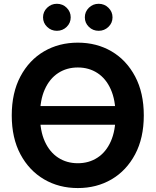

<svg xmlns="http://www.w3.org/2000/svg" viewBox="-20 -958 801 989"><path d="M619.6 -411.6V-315.4H146.5V-411.6ZM380.9 10.7Q283.7 10.7 206.8 -34.4Q129.9 -79.6 85.2 -163.3Q40.5 -247.1 40.5 -363.3Q40.5 -480 85.2 -564.2Q129.9 -648.4 206.8 -693.4Q283.7 -738.3 380.9 -738.3Q478 -738.3 554.7 -693.4Q631.3 -648.4 676 -564.2Q720.7 -480 720.7 -363.3Q720.7 -247.1 676 -163.1Q631.3 -79.1 554.7 -34.2Q478 10.7 380.9 10.7ZM380.9 -117.2Q438 -117.2 481.9 -145.8Q525.9 -174.3 550.5 -229.2Q575.2 -284.2 575.2 -363.3Q575.2 -442.9 550.5 -498Q525.9 -553.2 481.9 -581.8Q438 -610.4 380.9 -610.4Q323.7 -610.4 279.8 -581.8Q235.8 -553.2 210.9 -498Q186 -442.9 186 -363.3Q186 -284.2 210.9 -229.2Q235.8 -174.3 279.8 -145.8Q323.7 -117.2 380.9 -117.2ZM488.3 -799.3Q458.5 -799.3 437.7 -819.6Q417 -839.8 417 -868.7Q417 -897.5 437.7 -918Q458.5 -938.5 488.3 -938.5Q517.6 -938.5 538.6 -918Q559.6 -897.5 559.6 -868.7Q559.6 -839.8 538.6 -819.6Q517.6 -799.3 488.3 -799.3ZM272.9 -799.3Q243.7 -799.3 222.7 -819.6Q201.7 -839.8 201.7 -868.7Q201.7 -897.5 222.7 -918Q243.7 -938.5 272.9 -938.5Q302.7 -938.5 323.5 -918Q344.2 -897.5 344.2 -868.7Q344.2 -839.8 323.5 -819.6Q302.7 -799.3 272.9 -799.3Z"/></svg>

Font: Inter Cardless Tabular Bold
Style: Bold
Weight: 700
Designer: Rasmus Andersson
Foundry: rsms
Version: Version 4.000;git-4fc901f